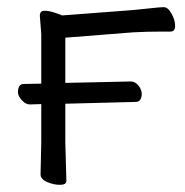

<svg xmlns="http://www.w3.org/2000/svg" viewBox="-20 -505 516 535"><path d="M63 -214Q52 -214 41.5 -225Q31 -236 30 -247Q30 -271 46 -271L95 -272V-410L91 -461Q91 -475 104 -475Q117 -475 134.5 -469Q152 -463 153 -462L351 -477Q374 -479 399.5 -482Q425 -485 436.5 -485Q448 -485 458 -467Q468 -449 468 -433Q468 -417 455 -417H432Q390 -417 352 -415L162 -400V-274L345 -278Q356 -278 365 -267.5Q374 -257 375 -245Q375 -221 358 -221L162 -216V-107L165 -1Q165 10 147 10Q129 10 111 2Q93 -6 93 -19L95 -108V-215Z"/></svg>

Font: ToneOZ-Pinyin-WenKai-Regular
Style: Regular
Weight: 400
Designer: Fontworks Inc.
Foundry: ToneOZ
Version: Version 0.240331